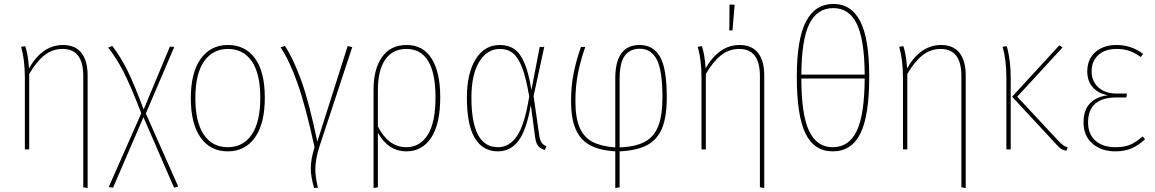

<svg xmlns="http://www.w3.org/2000/svg" viewBox="-20 -757 5852 973"><path d="M424 -375V196L402 192V-372Q402 -509 297 -509Q245 -509 204 -476Q163 -443 128 -382V0H106V-363Q106 -453 87 -520L108 -523Q122 -482 127 -411Q195 -529 299 -529Q361 -529 392.5 -489Q424 -449 424 -375Z M883 188 862 194 707 -163 553 194 531 191 696 -183Q642 -323 605.5 -394Q569 -465 528 -516L549 -524Q590 -471 624.5 -402.5Q659 -334 708 -202L841 -521L863 -519L719 -182Z M1322 -262Q1322 -130 1272 -60Q1222 10 1134 10Q1046 10 996.5 -60Q947 -130 947 -259Q947 -390 997.5 -459.5Q1048 -529 1135 -529Q1223 -529 1272.5 -461Q1322 -393 1322 -262ZM970 -259Q970 -138 1013 -74.5Q1056 -11 1134 -11Q1212 -11 1255.5 -74.5Q1299 -138 1299 -262Q1299 -384 1256 -446.5Q1213 -509 1135 -509Q1058 -509 1014 -446Q970 -383 970 -259Z M1588 -39 1742 -524 1765 -518 1599 -15Q1578 51 1578 101Q1578 139 1591 194L1572 196Q1555 140 1555 97Q1555 49 1574 -11Q1529 -219 1487.5 -335.5Q1446 -452 1402 -517L1424 -524Q1466 -461 1506.5 -349.5Q1547 -238 1588 -39Z M2211 -264Q2211 -128 2165 -59Q2119 10 2040 10Q1948 10 1895 -84V192L1873 196V-303Q1873 -407 1916 -468Q1959 -529 2041 -529Q2124 -529 2167.5 -460Q2211 -391 2211 -264ZM2187 -264Q2187 -386 2150 -447.5Q2113 -509 2040 -509Q1969 -509 1932 -454.5Q1895 -400 1895 -300V-116Q1949 -11 2039 -11Q2108 -11 2147.5 -73.5Q2187 -136 2187 -264Z M2673 -301 2715 -519H2738L2684 -270L2713 -69Q2717 -44 2726 -32.5Q2735 -21 2749 -16L2741 3Q2720 -3 2708 -16.5Q2696 -30 2692 -61L2670 -225Q2649 -100 2608.5 -45Q2568 10 2503 10Q2427 10 2386.5 -57Q2346 -124 2346 -262Q2346 -385 2390.5 -457Q2435 -529 2513 -529Q2556 -529 2586.5 -508Q2617 -487 2638 -437.5Q2659 -388 2673 -301ZM2369 -262Q2369 -11 2503 -11Q2562 -11 2600.5 -68.5Q2639 -126 2662 -268Q2646 -361 2626.5 -413Q2607 -465 2580 -487Q2553 -509 2513 -509Q2449 -509 2409 -444.5Q2369 -380 2369 -262Z M3120 10V192L3098 196V10Q3019 5 2970.5 -21Q2922 -47 2898 -101Q2874 -155 2874 -244Q2874 -323 2887.5 -388.5Q2901 -454 2924 -519H2946Q2924 -457 2910 -390.5Q2896 -324 2896 -244Q2896 -158 2918.5 -108.5Q2941 -59 2984.5 -37Q3028 -15 3098 -10V-360Q3098 -529 3222 -529Q3290 -529 3324.5 -470Q3359 -411 3359 -264Q3359 -166 3335.5 -108Q3312 -50 3260 -22Q3208 6 3120 10ZM3337 -264Q3337 -400 3308.5 -455Q3280 -510 3222 -510Q3173 -510 3146.5 -475Q3120 -440 3120 -355V-10Q3199 -13 3246 -37.5Q3293 -62 3315 -116Q3337 -170 3337 -264Z M3853 -375V196L3831 192V-372Q3831 -509 3726 -509Q3674 -509 3633 -476Q3592 -443 3557 -382V0H3535V-363Q3535 -453 3516 -520L3537 -523Q3551 -482 3556 -411Q3624 -529 3728 -529Q3790 -529 3821.5 -489Q3853 -449 3853 -375ZM3677 -734 3703 -733 3692 -603H3676Z M4385 -369Q4385 -170 4340 -80Q4295 10 4200 10Q4107 10 4062.5 -79.5Q4018 -169 4018 -368Q4018 -559 4064.5 -648Q4111 -737 4203 -737Q4295 -737 4340 -648Q4385 -559 4385 -369ZM4041 -379H4362Q4361 -556 4322 -636Q4283 -716 4203 -716Q4121 -716 4081.5 -636Q4042 -556 4041 -379ZM4362 -359H4041Q4041 -177 4080 -94Q4119 -11 4200 -11Q4282 -11 4321.5 -93Q4361 -175 4362 -359Z M4874 -375V196L4852 192V-372Q4852 -509 4747 -509Q4695 -509 4654 -476Q4613 -443 4578 -382V0H4556V-363Q4556 -453 4537 -520L4558 -523Q4572 -482 4577 -411Q4645 -529 4749 -529Q4811 -529 4842.5 -489Q4874 -449 4874 -375Z M5135 -267 5342 -45Q5358 -28 5368 -21Q5378 -14 5391 -10L5384 7Q5367 4 5355.5 -4Q5344 -12 5327 -32L5109 -267L5348 -527L5365 -517ZM5102 -362V0H5080V-363Q5080 -453 5061 -520L5082 -523Q5102 -454 5102 -362Z M5773 -484 5761 -468Q5734 -488 5705 -498.5Q5676 -509 5639 -509Q5580 -509 5546 -478Q5512 -447 5512 -395Q5512 -346 5546 -314.5Q5580 -283 5639 -283H5691L5688 -263H5636Q5566 -263 5530 -231Q5494 -199 5494 -137Q5494 -77 5531.5 -44Q5569 -11 5633 -11Q5679 -11 5709.5 -24.5Q5740 -38 5770 -66L5783 -52Q5752 -22 5716.5 -6Q5681 10 5632 10Q5561 10 5516 -29.5Q5471 -69 5471 -137Q5471 -200 5504.5 -234Q5538 -268 5595 -274Q5544 -284 5517 -315.5Q5490 -347 5490 -395Q5490 -457 5531 -493Q5572 -529 5638 -529Q5713 -529 5773 -484Z"/></svg>

Font: Fira Sans Condensed Thin
Style: Regular
Weight: 250
Width: 3
Designer: Carrois Corporate & Edenspiekermann AG
Foundry: Carrois Corporate GbR & Edenspiekermann AG
Version: Version 4.203